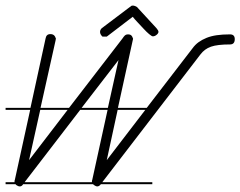

<svg xmlns="http://www.w3.org/2000/svg" viewBox="-20 -673 860 687"><path d="M309 -24Q309 -28 310 -29L365 -280H267L68 -21H309ZM347 -542Q345 -543 343 -546Q338 -552 338 -559Q338 -566 344 -572L450 -652Q451 -653 457 -653Q461 -653 470 -648L540 -572Q547 -564 547 -559Q547 -554 540.5 -548.5Q534 -543 527 -543Q523 -543 513.5 -551Q504 -559 493.5 -570.5Q483 -582 472 -593.5Q461 -605 455 -613L366 -545L362 -542ZM456 -535V-534Q456 -532 455.5 -531Q455 -530 455 -529L402 -287H505L668 -499Q678 -513 690.5 -522Q703 -531 719 -537.5Q735 -544 755.5 -547Q776 -550 803 -550Q820 -550 820 -533Q820 -514 803 -514Q758 -514 735 -506Q712 -498 697 -478L346 -21H525V-14H341Q335 -6 328 -6Q323 -6 316 -11Q314 -13 313 -14H63Q58 -6 51 -6Q45 -6 38 -11Q37 -13 35 -14H0V-21H32V-24Q32 -28 33 -29L88 -280H0V-287H89L143 -535L145 -542Q149 -551 160 -551Q170 -551 175 -545Q176 -544 177 -542L180 -535V-534Q180 -532 179 -531Q179 -530 179 -529L125 -287H227L418 -535L423 -542L424 -543Q429 -550 438 -550Q447 -550 451 -545L453 -542ZM362 -100 500 -280H401ZM84 -100 222 -280H124ZM404 -458 272 -287H366Z"/></svg>

Font: Gruenewald VA 3. Klasse
Style: Regular
Weight: 400
Designer: Peter Wiegel
Foundry: Peter Wiegel, nach dem Schriftentwurf von Dr. H. Gr¸newald
Version: Version 0.007